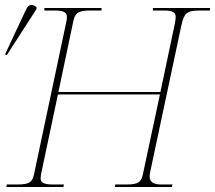

<svg xmlns="http://www.w3.org/2000/svg" viewBox="-34 -746 858 766"><path d="M-7 -526 111 -709 112 -717C98 -729 81 -732 70 -708L-14 -529ZM-9 0H219L221 -10H176C137 -10 128 -20 128 -35C128 -40 129 -46 130 -52L197 -369H604L537 -55C530 -21 521 -10 471 -10H426L424 0H652L654 -10H611C583 -10 563 -16 563 -43C563 -48 564 -53 565 -59L689 -642C700 -693 711 -704 761 -704H804V-714H576V-704H621C658 -704 667 -695 667 -678C667 -670 665 -660 663 -649L606 -379H199L258 -659C265 -693 276 -704 326 -704H371V-714H143V-704H186C224 -704 233 -694 233 -678C233 -672 232 -664 230 -656L102 -52C95 -21 86 -10 36 -10H-7Z"/></svg>

Font: Noto Serif Display Thin
Style: Italic
Weight: 100
Italic angle: -12°
Designer: Monotype Design Team
Foundry: Monotype Imaging Inc.
Version: Version 2.009